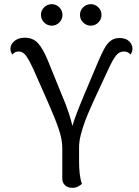

<svg xmlns="http://www.w3.org/2000/svg" viewBox="-20 -881 660 912"><path d="M322.5 11.2Q302.5 11.2 289.2 -0.8Q275.9 -12.8 275.9 -33.4V-177.8Q275.9 -217.7 259.1 -267.6Q242.2 -317.5 212.5 -384.6L137.5 -554.7Q120.8 -590.9 105.5 -613.7Q90.3 -636.4 67.8 -636.4Q58.7 -636.4 51.6 -632.8Q44.5 -629.2 39.6 -621.8Q29.5 -633.3 29.5 -649.1Q29.5 -670.2 48.4 -686.1Q67.3 -701.9 97.1 -701.9Q136.9 -701.9 160.4 -676Q183.8 -650.1 206.3 -596.1L268.9 -441.9Q294.1 -383.5 307.7 -341.3Q321.3 -299.2 326.8 -266.5Q332.3 -233.8 332.3 -202.9L308.8 -202.5Q308.8 -225.5 316 -254.5Q323.2 -283.5 334.1 -314.6Q345 -345.7 356.6 -374.2Q368.2 -402.8 377 -423.9L447.5 -591Q461.8 -624.5 474.9 -649Q488 -673.4 505.3 -687Q522.6 -700.5 548.2 -700.5Q577.5 -700.5 593.5 -684.9Q609.4 -669.3 609.4 -649.1Q609.4 -634.7 599.2 -621.8Q594.8 -629.2 586.3 -632.8Q577.8 -636.4 569.2 -636.4Q544.9 -636.4 529.2 -614.7Q513.4 -593 499.7 -563L428.8 -410.4Q421.8 -394.3 409.5 -367.2Q397.2 -340 384.7 -307.2Q372.3 -274.3 364 -241.7Q355.6 -209 355.6 -182V-111.5Q355.6 -83.5 358.6 -56.3Q361.5 -29.1 369.2 -7.4Q363.4 -2.1 351.5 4.6Q339.7 11.2 322.5 11.2ZM225.6 -759.1Q204.8 -759.1 189.7 -774.2Q174.5 -789.3 174.5 -810.2Q174.5 -831.2 189.7 -846.2Q204.8 -861.2 225.6 -861.2Q246.6 -861.2 261.7 -846.2Q276.7 -831.2 276.7 -810.2Q276.7 -789.3 261.7 -774.2Q246.6 -759.1 225.6 -759.1ZM411 -759.1Q390.2 -759.1 375 -774.2Q359.9 -789.3 359.9 -810.2Q359.9 -831.2 375 -846.2Q390.2 -861.2 411 -861.2Q432 -861.2 447.1 -846.2Q462.1 -831.2 462.1 -810.2Q462.1 -789.3 447.1 -774.2Q432 -759.1 411 -759.1Z"/></svg>

Font: Arima Thin
Style: Regular
Weight: 100
Designer: Joana Correia and Natanael Gama
Foundry: NDISCOVER
Version: Version 1.101;gftools[0.9.23]